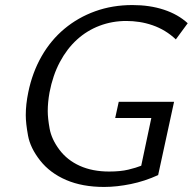

<svg xmlns="http://www.w3.org/2000/svg" viewBox="-20 -730 764 760"><path d="M392 10Q306 10 242 -17.5Q178 -45 139 -94.5Q100 -144 91 -193Q82 -242 82 -274Q82 -317 92 -365Q108 -443 144.5 -507Q181 -571 235 -616Q289 -661 357 -685.5Q425 -710 504 -710Q573 -710 629 -691.5Q685 -673 723 -638L676 -574Q656 -593 633 -607Q610 -621 584 -630Q558 -639 532 -643Q506 -647 480 -647Q424 -647 374 -628Q324 -609 284.5 -573Q245 -537 217 -484.5Q189 -432 176 -364Q169 -325 169 -290Q169 -262 176.5 -220.5Q184 -179 215 -137.5Q246 -96 296 -73.5Q346 -51 412 -51Q457 -51 488 -58.5Q519 -66 539 -74L579 -263H436L450 -327H669L606 -37Q580 -25 552.5 -16Q525 -7 498 -1.5Q471 4 444.5 7Q418 10 392 10Z"/></svg>

Font: Isabella Sans
Style: Italic
Weight: 400
Italic angle: -12°
Designer: Christian Thalmann (Catharsis Fonts), Cristiano Sobral
Foundry: The Isabella Sans Project Authors
Version: Version 2.026; ttfautohint (v1.8.4.7-5d5b-dirty)